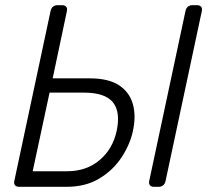

<svg xmlns="http://www.w3.org/2000/svg" viewBox="-20 -720 811 740"><path d="M53 0Q43 0 38 -6Q33 -12 35 -22L175 -678Q177 -688 184 -694Q191 -700 201 -700H219Q230 -700 235 -694Q240 -688 238 -678L183 -418H326Q398 -418 438.5 -391.5Q479 -365 492 -319Q505 -273 492 -214Q481 -163 448.5 -113.5Q416 -64 363 -32Q310 0 237 0ZM106 -60H239Q313 -60 364 -103Q415 -146 430 -217Q445 -290 414.5 -326.5Q384 -363 304 -363H171ZM573 0Q563 0 558 -6Q553 -12 555 -22L695 -678Q697 -688 704 -694Q711 -700 721 -700H740Q750 -700 755 -694Q760 -688 758 -678L618 -22Q616 -12 609 -6Q602 0 592 0Z"/></svg>

Font: Rubik Light Light
Style: Italic
Weight: 300
Italic angle: -12°
Version: Version 2.104